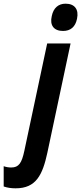

<svg xmlns="http://www.w3.org/2000/svg" viewBox="-143 -782 441 1042"><path d="M199 -614C240 -614 266 -636 275 -680C286 -731 262 -762 213 -762C174 -762 147 -739 138 -695C126 -645 149 -614 199 -614ZM-58 240C53 240 88 167 114 47L240 -546H113L-11 37C-25 103 -41 127 -82 127C-95 127 -109 125 -123 120V230C-103 237 -82 240 -58 240Z"/></svg>

Font: Noto Sans ExtraCondensed
Style: Bold Italic
Weight: 700
Width: 2
Italic angle: -12°
Designer: Monotype Design Team
Foundry: Monotype Imaging Inc.
Version: Version 2.013